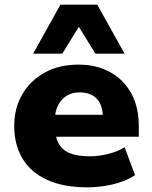

<svg xmlns="http://www.w3.org/2000/svg" viewBox="-20 -792 653 823"><path d="M355 11Q251 11 181 -21.5Q111 -54 76 -113Q41 -172 41 -252Q41 -327 74.5 -386Q108 -445 170 -480Q232 -515 317 -515Q392 -515 450 -484Q508 -453 541.5 -394Q575 -335 575 -250V-206H193V-300H431L421 -286Q421 -342 394.5 -369Q368 -396 321 -396Q289 -396 265.5 -381.5Q242 -367 228.5 -340Q215 -313 215 -273V-256Q215 -208 230.5 -178.5Q246 -149 279 -135.5Q312 -122 364 -122Q402 -122 443 -132Q484 -142 514 -161L559 -41Q517 -14 462.5 -1.5Q408 11 355 11ZM122 -562 239 -772H397L514 -562H389L318 -677L247 -562Z"/></svg>

Font: Nunito Sans 8pt Black
Style: Regular
Weight: 900
Version: Version 3.101;gftools[0.9.27]